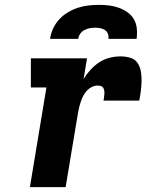

<svg xmlns="http://www.w3.org/2000/svg" viewBox="-20 -770 640 790"><path d="M103 0 171 -410H107V-530H338L324 -445Q336 -465 352.5 -483Q369 -501 389 -514Q409 -527 431.5 -532.5Q454 -538 476 -538Q496 -538 515.5 -532.5Q535 -527 545.5 -511.5Q556 -496 559.5 -476.5Q563 -457 562.5 -436.5Q562 -416 559.5 -396Q557 -376 553 -356H406Q407 -363 408 -369.5Q409 -376 409.5 -383Q410 -390 409 -396.5Q408 -403 405 -408.5Q402 -414 395.5 -416Q389 -418 382 -418Q370 -418 358.5 -412.5Q347 -407 338 -397.5Q329 -388 323 -376.5Q317 -365 313 -353.5Q309 -342 306 -330Q303 -318 301 -306L250 0ZM186 -610Q189 -632 198.5 -652.5Q208 -673 223.5 -690Q239 -707 259 -719Q279 -731 300.5 -738Q322 -745 343.5 -747.5Q365 -750 387 -750Q408 -750 429 -747.5Q450 -745 469 -738Q488 -731 504.5 -719.5Q521 -708 531 -690.5Q541 -673 543 -652Q545 -631 542 -610H426Q428 -621 424 -631Q420 -641 411.5 -646.5Q403 -652 392.5 -654Q382 -656 371 -656Q360 -656 349 -654Q338 -652 327.5 -646.5Q317 -641 310 -631Q303 -621 302 -610Z"/></svg>

Font: Iosevka Slab Heavy Extended
Style: Italic
Weight: 900
Width: 7
Italic angle: -9°
Monospace: yes
Designer: Belleve Invis
Foundry: Belleve Invis
Version: Version 11.1.0; ttfautohint (v1.8.3)